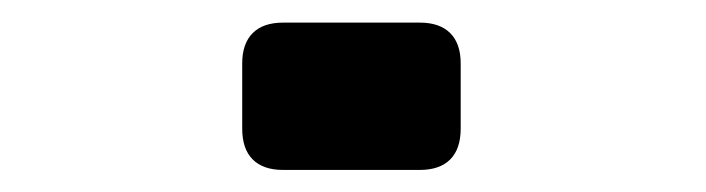

<svg xmlns="http://www.w3.org/2000/svg" viewBox="-20 -154 640 174"><path d="M199.5 -37.5V-96.5Q199.5 -114.5 209 -124Q218.5 -133.5 236.5 -133.5H360.5Q378.5 -133.5 388 -124Q397.5 -114.5 397.5 -96.5V-37.5Q397.5 -19 388 -9.5Q378.5 0 360.5 0H236.5Q218.5 0 209 -9.5Q199.5 -19 199.5 -37.5Z"/></svg>

Font: JuliaMono SemiBold
Style: Italic
Weight: 600
Italic angle: -9°
Monospace: yes
Designer: cormullion
Foundry: corm
Version: Version 0.056; ttfautohint (v1.8.4)